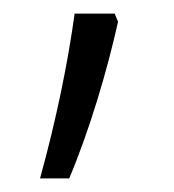

<svg xmlns="http://www.w3.org/2000/svg" viewBox="-20 -133 257 283"><path d="M154 -101 149 -113H90C80 -40 63 43 39 130H82C112 59 138 -29 154 -101Z"/></svg>

Font: Noto Sans Armenian SemiCondensed Light
Style: Regular
Weight: 300
Width: 4
Designer: Monotype Design Team
Foundry: Monotype Imaging Inc.
Version: Version 2.008